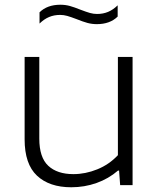

<svg xmlns="http://www.w3.org/2000/svg" viewBox="-20 -782 672 811"><path d="M84 -193.5V-541.5H146V-196.5Q146 -117 183.8 -81.8Q221.5 -46.5 290 -46.5Q341 -46.5 391 -66.8Q441 -87 478 -126.5V-541.5H540V0H487.5L483 -61.5H478.5Q438.5 -27 387.8 -9Q337 9 281 9Q188.5 9 136.2 -40Q84 -89 84 -193.5ZM304 -701Q279 -710.5 264 -714.8Q249 -719 234 -719Q208.5 -719 187.5 -710.2Q166.5 -701.5 147 -682.5V-730Q179.5 -762 235 -762Q256 -762 275 -756.8Q294 -751.5 320 -741Q345 -731.5 360 -727.2Q375 -723 390 -723Q415.5 -723 436.5 -731.8Q457.5 -740.5 477 -759.5V-712Q444.5 -680 389 -680Q368.5 -680 349.2 -685.2Q330 -690.5 304 -701Z"/></svg>

Font: Encode Sans Expanded Light
Style: Regular
Weight: 300
Width: 7
Designer: Multiple Designers
Foundry: Impallari Type
Version: Version 2.000